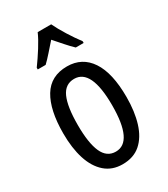

<svg xmlns="http://www.w3.org/2000/svg" viewBox="-192 -853 828 949"><g transform="rotate(-30 222.5 -378.0)"><path d="M403 -269Q403 -186 383.5 -123Q364 -60 324 -25Q284 10 221 10Q162 10 122 -25Q82 -60 62 -122.5Q42 -185 42 -269Q42 -402 86 -474.5Q130 -547 223 -547Q309 -547 356 -476.5Q403 -406 403 -269ZM125 -269Q125 -166 148.5 -113.5Q172 -61 223 -61Q321 -61 321 -269Q321 -476 223 -476Q171 -476 148 -424.5Q125 -373 125 -269ZM260 -766Q276 -732 302 -690.5Q328 -649 353 -616V-606H308Q287 -626 266 -650Q245 -674 222 -700Q199 -674 176.5 -648.5Q154 -623 136 -606H91V-616Q118 -653 143.5 -693.5Q169 -734 183 -766Z"/></g></svg>

Font: Noto Sans Lao ExtraCondensed
Style: Regular
Weight: 400
Width: 2
Designer: Monotype Design Team
Foundry: Monotype Imaging Inc.
Version: Version 2.003; ttfautohint (v1.8.4.7-5d5b)